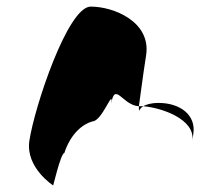

<svg xmlns="http://www.w3.org/2000/svg" viewBox="-20 -576 665 582"><path d="M69 -149C57 -68 141 -14 141 -14C140 -6 164 -112 175 -112C194 -171 231 -200 260 -208C290 -208 325 -314 317 -261C328 -331 352 -256 401 -254C405 -281 413 -346 423 -409C438 -510 325 -556 255 -556C185 -556 84 -250 69 -149ZM401 -254C401 -246 401 -242 402 -241C401 -237 402 -246 414 -254ZM414 -254C468 -250 573 -215 563 -149L566 -170C575 -228 525 -264 461 -264C437 -264 423 -259 414 -254Z"/></svg>

Font: Ampere
Style: SCIta
Weight: 400
Version: Version 1